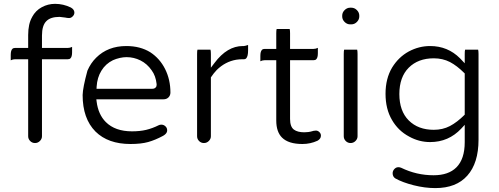

<svg xmlns="http://www.w3.org/2000/svg" viewBox="-20 -733 2544 978"><path d="M347.2 -494.1Q336.4 -488.8 325.2 -488.8H193.8V-551.8Q193.8 -603.5 216.3 -625.5Q237.3 -647 283.2 -647H283.7L312 -643.6Q322.8 -641.1 332 -641.1Q342.3 -641.1 350.6 -649.9Q358.9 -658.2 358.9 -668.9Q358.9 -684.6 340.8 -694.8Q302.2 -713.4 260.7 -713.4Q224.1 -713.4 192.9 -696.3Q161.6 -679.7 143.6 -646.5V-646Q123.5 -611.3 123.5 -554.7V-488.8H56.6Q47.4 -488.8 43 -483.9Q34.7 -476.1 34.7 -453.1V-425.8Q45.4 -431.2 56.6 -431.2H123.5V-39.1Q123.5 -24.9 133.8 -14.6Q144 -4.4 158.2 -4.4Q172.9 -4.4 183.3 -14.9Q193.8 -25.4 193.8 -39.1V-431.2H325.2Q334.5 -431.2 338.9 -436Q347.2 -443.8 347.2 -466.8Z M777.8 -304.7Q777.8 -303.7 777.8 -301Q777.8 -298.3 776.9 -294.2Q775.9 -290 772 -286.6Q766.1 -280.8 755.9 -280.8H471.7L472.2 -291.5Q475.1 -338.4 496.6 -373Q518.1 -408.2 555.2 -426.3Q571.3 -433.6 590.8 -438Q608.4 -441.9 625 -441.9Q661.6 -441.9 695.3 -425.3Q729.5 -408.2 752.4 -375Q773.4 -346.7 777.8 -304.7ZM831.5 -69.3Q831.5 -81.5 822.5 -89.8Q813.5 -98.1 801.8 -98.1Q794.4 -98.1 788.6 -95.2Q756.3 -79.1 724.4 -71.5Q692.4 -64 652.3 -64Q566.4 -64 519 -111.3Q480.5 -149.9 472.2 -215.3L470.7 -227.1H812.5Q828.6 -227.1 838.4 -237.1Q848.1 -247.1 848.1 -261.7Q848.1 -327.6 820.8 -381.8Q793.9 -435.1 745.6 -466.8Q694.3 -498.5 623.5 -498.5Q529.3 -498.5 469.7 -439Q441.9 -411.6 425.3 -373Q401.9 -287.1 400.9 -249Q400.9 -128.9 466.3 -63Q530.3 0.5 644.5 0.5Q698.7 0.5 734.6 -9.5Q770.5 -19.5 810.5 -41Q825.2 -49.3 829.6 -59.6Q831.5 -64 831.5 -69.3Z M985.8 -480Q983.9 -473.6 983.9 -458V-39.1Q983.9 -24.9 994.1 -14.6Q1004.4 -4.4 1018.6 -4.4Q1033.2 -4.4 1043.7 -14.9Q1054.2 -25.4 1054.2 -39.1V-338.9Q1068.8 -360.8 1084 -376.5Q1127 -418.9 1183.1 -428.7Q1198.7 -431.2 1214.8 -431.2H1221.7Q1227.1 -431.2 1229.7 -432.6Q1232.4 -434.1 1233.9 -435.5Q1243.7 -445.8 1243.7 -476.6V-503.9Q1227.1 -498.5 1222.2 -498.5Q1221.7 -498.5 1221.7 -498.5H1216.8Q1137.2 -498.5 1072.8 -412.6L1054.2 -388.2V-458Q1054.2 -472.2 1052.2 -480Z M1389.2 -585.4Q1387.2 -579.1 1387.2 -563.5V-483.9H1328.1Q1318.8 -483.9 1314.5 -479Q1306.2 -471.2 1306.2 -448.2V-420.9Q1316.9 -426.3 1328.1 -426.3H1387.2V-119.1Q1387.2 -61.5 1416.5 -32.2Q1449.2 0.5 1520.5 0.5Q1561 0.5 1597.2 -16.1Q1610.8 -23.9 1613.8 -35.2Q1614.7 -38.1 1614.7 -43Q1614.7 -52.2 1606.9 -60.1Q1599.1 -67.9 1588.9 -67.9Q1583.5 -67.9 1576.2 -66.4Q1573.7 -65.4 1571.3 -64.9Q1551.8 -59.1 1530.3 -59.1Q1495.6 -59.1 1477.1 -72.8Q1457.5 -87.4 1457.5 -127V-426.3H1577.1Q1586.4 -426.3 1590.8 -431.2Q1599.1 -439 1599.1 -461.9V-489.3Q1588.4 -483.9 1577.1 -483.9H1457.5V-563.5Q1457.5 -577.6 1455.6 -585.4Z M1732.9 -480Q1731 -473.6 1731 -458V-39.1Q1731 -24.9 1741.2 -14.6Q1751.5 -4.4 1765.6 -4.4Q1780.3 -4.4 1790.8 -14.9Q1801.3 -25.4 1801.3 -39.1V-458Q1801.3 -472.2 1799.3 -480ZM1763.7 -608.9H1769.5Q1785.6 -608.9 1797.9 -621.1Q1810.1 -633.3 1810.1 -649.4V-653.3Q1810.1 -669.4 1797.9 -681.6Q1785.6 -693.8 1769.5 -693.8H1763.7Q1747.6 -693.8 1735.4 -681.6Q1723.1 -669.4 1723.1 -653.3V-649.4Q1723.1 -633.3 1735.4 -621.1Q1747.6 -608.9 1763.7 -608.9Z M2189.5 -71.8Q2109.9 -71.8 2062 -119.6Q2014.2 -167.5 2014.2 -253.9Q2014.2 -340.3 2062 -388.2Q2109.9 -436 2189.5 -436Q2234.9 -436 2272 -417Q2308.1 -397.9 2344.2 -361.8L2347.2 -358.9V-148.9Q2308.1 -109.9 2271.5 -90.8Q2234.9 -71.8 2189.5 -71.8ZM2349.1 -480Q2347.2 -473.6 2347.2 -458V-410.6Q2326.2 -432.6 2323.2 -436Q2260.7 -498.5 2170.9 -498.5Q2113.8 -498.5 2062 -470.7Q2010.3 -442.4 1977.5 -389.2Q1943.8 -333 1943.8 -255.4Q1943.8 -177.7 1976.6 -122.1Q1991.7 -95.7 2013.4 -74.2Q2035.2 -52.7 2064.5 -37.1Q2114.7 -9.3 2170.9 -9.3Q2265.1 -9.3 2329.6 -78.1L2347.2 -97.2V-8.8Q2347.2 77.1 2304.7 119.6Q2264.6 159.7 2188.5 159.7Q2101.6 159.7 2023.4 121.6Q2015.6 118.7 2011.2 118.7Q2006.8 118.7 2004.2 119.1Q2001.5 119.6 1999 120.6Q1993.7 123 1988.8 127.9Q1980 137.7 1980 149.4Q1980 167 1993.7 175.8Q2030.3 196.3 2087.2 210.7Q2144 225.1 2197.3 225.1Q2304.2 225.1 2360.4 161.6Q2417.5 97.7 2417.5 -21.5V-458Q2417.5 -472.2 2415.5 -480Z"/></svg>

Font: YuPearl-ExtraLight
Style: ExtraLight
Weight: 200
Designer: Max Yao
Foundry: Max-Everyday
Version: Version 1.011; ttfautohint (v1.8.3)